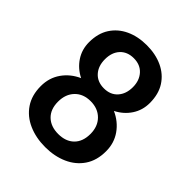

<svg xmlns="http://www.w3.org/2000/svg" viewBox="-203 -843 974 974"><g transform="rotate(45 284.0 -356.0)"><path d="M518.6 -193.8Q518.6 -127.9 487.8 -82.5Q457 -37.1 404.1 -13.7Q351.1 9.8 284.7 9.8Q218.3 9.8 165 -13.7Q111.8 -37.1 81.1 -82.5Q50.3 -127.9 50.3 -193.8Q50.3 -252.9 81.8 -297.9Q113.3 -342.8 166.5 -366.7Q120.1 -390.1 93 -431.2Q65.9 -472.2 65.9 -523.9Q65.9 -587.4 94.2 -631.1Q122.6 -674.8 171.9 -697.8Q221.2 -720.7 284.2 -720.7Q347.7 -720.7 397 -697.8Q446.3 -674.8 474.4 -631.1Q502.4 -587.4 502.4 -523.9Q502.4 -472.2 475.3 -431.2Q448.2 -390.1 401.9 -366.7Q455.1 -342.8 486.8 -297.9Q518.6 -252.9 518.6 -193.8ZM384.8 -520Q384.8 -567.4 357.7 -597.4Q330.6 -627.4 284.2 -627.4Q238.3 -627.4 211.2 -598.4Q184.1 -569.3 184.1 -520Q184.1 -471.2 211.2 -441.4Q238.3 -411.6 284.7 -411.6Q331.1 -411.6 357.9 -441.4Q384.8 -471.2 384.8 -520ZM400.4 -199.7Q400.4 -253.4 368.2 -285.9Q335.9 -318.4 283.7 -318.4Q231 -318.4 199.5 -285.9Q168 -253.4 168 -199.7Q168 -145 199.7 -114.5Q231.4 -84 284.7 -84Q338.4 -84 369.4 -114.5Q400.4 -145 400.4 -199.7Z"/></g></svg>

Font: Vazirmatn UI Medium
Style: Regular
Weight: 500
Designer: Saber Rastikerdar
Foundry: Saber Rastikerdar
Version: Version 33.003